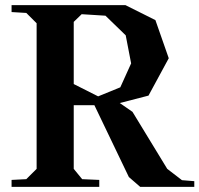

<svg xmlns="http://www.w3.org/2000/svg" viewBox="-20 -725 774 745"><path d="M466.8 -705.1 583 -647 634.8 -499 556.2 -354 444.8 -325.2 494.1 -291 628.9 -69.8 686 -25.9 733.9 -22V0H523.9L480 -38.1L346.2 -316.9H266.1V-69.8L298.8 -29.8L365.2 -26.9V0H24.9V-26.9L82 -29.8L122.1 -69.8V-634.8L82 -674.8L24.9 -678.2V-705.1ZM266.1 -398.9 360.8 -351.1 446.8 -386.2 488.8 -479 467.8 -587.9 389.2 -664.1 296.9 -669.9 266.1 -640.1Z"/></svg>

Font: Ortica Angular Bold
Style: Regular
Weight: 700
Designer: Benedetta Bovani
Foundry: Collletttivo
Version: Version 2.000;Glyphs 3.1.2 (3151)